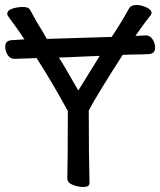

<svg xmlns="http://www.w3.org/2000/svg" viewBox="-20 -735 642 770"><path d="M314 15Q294 15 272 6.5Q250 -2 250 -19Q252 -108 252 -290Q192 -400 127 -502L38 -499Q21 -499 11 -514Q1 -529 1 -549Q1 -572 27 -574Q53 -576 78 -577Q66 -596 46 -624Q26 -652 17.5 -663Q9 -674 9 -679Q9 -694 30 -700.5Q51 -707 71 -707Q93 -707 99 -698Q107 -685 116 -667.5Q125 -650 150 -610L168 -579L428 -587Q469 -649 498 -702Q506 -715 527 -715Q546 -715 567 -705.5Q588 -696 588 -682L585 -675Q556 -639 523 -591L566 -593Q581 -593 591.5 -578Q602 -563 602 -543Q602 -519 575 -518L552 -517Q484 -516 472 -515Q368 -353 336 -292Q336 -107 339 -1Q339 15 314 15ZM294 -372 380 -511 216 -504Q229 -486 294 -372Z"/></svg>

Font: ToneOZ-Pinyin-WenKai-Medium
Style: Medium
Weight: 700
Designer: Fontworks Inc.
Foundry: ToneOZ
Version: Version 0.240331